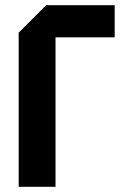

<svg xmlns="http://www.w3.org/2000/svg" viewBox="-20 -720 482 740"><path d="M52 0V-594L158 -700H422V-576H194V0Z"/></svg>

Font: Tektur SemiBold
Style: Regular
Weight: 600
Designer: Adam Jagosz
Foundry: Adam Jagosz
Version: Version 1.005;gftools[0.9.30]